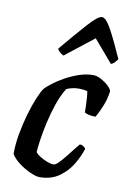

<svg xmlns="http://www.w3.org/2000/svg" viewBox="-87 -821 592 874"><g transform="rotate(10 209.5 -383.5)"><path d="M158 0Q143 0 115.5 -12Q88 -24 62 -43.5Q36 -63 24 -84Q24 -128 32.5 -176Q41 -224 54 -269Q67 -314 81 -348Q95 -382 107 -399Q117 -410 139 -427Q161 -444 190.5 -460.5Q220 -477 253.5 -488.5Q287 -500 320 -500Q337 -500 357 -489Q377 -478 391.5 -464Q406 -450 407 -441Q403 -405 388.5 -370Q374 -335 362 -315Q344 -315 330 -318.5Q316 -322 311 -326Q311 -334 310.5 -353.5Q310 -373 308.5 -393Q307 -413 305 -423Q295 -426 284.5 -427Q274 -428 266 -428Q236 -428 209 -416Q188 -383 173 -339Q158 -295 148 -250.5Q138 -206 132.5 -168.5Q127 -131 126 -110Q132 -101 147.5 -91.5Q163 -82 180.5 -75Q198 -68 211 -68Q220 -68 233.5 -81.5Q247 -95 262.5 -114.5Q278 -134 292 -152Q306 -170 314 -179Q324 -178 331.5 -173Q339 -168 341 -163Q331 -130 309 -92Q287 -54 249.5 -27Q212 0 158 0ZM170 -564Q159 -569 151 -576.5Q143 -584 141 -591Q204 -666 249 -716.5Q294 -767 313 -767Q332 -767 359 -716.5Q386 -666 419 -591Q414 -585 407.5 -576.5Q401 -568 389 -564L301 -667Z"/></g></svg>

Font: Texturina SemiBold
Style: Italic
Weight: 600
Italic angle: -11°
Designer: Guillermo Torres Carreño
Foundry: Omnibus-Type
Version: Version 1.002; ttfautohint (v1.8.3)